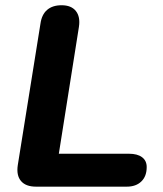

<svg xmlns="http://www.w3.org/2000/svg" viewBox="-20 -698 609 718"><path d="M46.5 -80.4 131.3 -609.6Q136.1 -643.7 156.2 -661Q176.4 -678.4 210.3 -678.4Q246.6 -678.4 263.8 -656.7Q280.9 -635.1 275.1 -597.3L200 -123.1H462.2Q493.9 -123.1 511.2 -110.1Q528.6 -97.1 528.6 -73.4Q528.6 -38.7 508.5 -19.4Q488.5 0 454.2 0H114.7Q76.2 0 58.5 -21.1Q40.7 -42.1 46.5 -80.4Z"/></svg>

Font: SN Pro Thin
Style: Italic
Weight: 200
Italic angle: -9°
Designer: Tobias Whetton
Foundry: Supernotes
Version: Version 1.003;Glyphs 3.3 (3324)